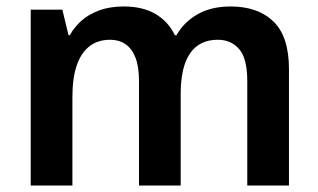

<svg xmlns="http://www.w3.org/2000/svg" viewBox="-20 -574 985 594"><path d="M693 -554Q778 -554 826 -507.5Q874 -461 874 -360V0H745V-323Q745 -393 720 -422Q695 -451 654 -451Q597 -451 568 -409Q539 -367 539 -283V0H410V-323Q410 -368 399 -396Q388 -424 368 -437.5Q348 -451 321 -451Q283 -451 257 -431Q231 -411 217.5 -372Q204 -333 204 -273V0H75V-544H173L192 -465H196Q209 -489 231 -509Q253 -529 286 -541.5Q319 -554 363 -554Q422 -554 461.5 -530.5Q501 -507 521 -465H526Q549 -506 591.5 -530Q634 -554 693 -554Z"/></svg>

Font: Noto Sans Hebrew Thin SemiBold
Style: Regular
Weight: 600
Version: Version 3.001